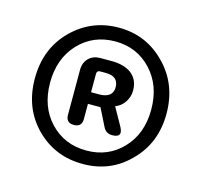

<svg xmlns="http://www.w3.org/2000/svg" viewBox="-74 -883 638 607"><g transform="rotate(15 245.0 -580.0)"><path d="M245 -357Q154 -357 92 -419Q29 -482 29 -579.5Q29 -677 92 -740Q155 -803 245 -803Q334 -803 396 -740Q460 -676 460 -579Q460 -482 396 -419Q335 -357 245 -357ZM245 -401Q316 -401 363 -450.5Q410 -500 410 -579Q410 -658 363 -708Q316 -758 245 -758Q173 -758 126 -708Q79 -658 79 -579Q79 -500 126 -450.5Q173 -401 245 -401ZM186 -469Q160 -469 160 -495V-582V-642Q160 -666 174.5 -680.5Q189 -695 213 -695H250Q289 -695 313 -678Q339 -659 339 -622Q339 -602 327.5 -584.5Q316 -567 297 -560L330 -501Q347 -469 311 -469Q291 -469 282 -487L253 -545H212V-495Q212 -469 186 -469ZM212 -583H239Q260 -583 272 -592Q283 -601 283 -618Q283 -654 241 -654H223Q212 -654 212 -643Z"/></g></svg>

Font: GenSenRounded JP M
Style: Regular
Weight: 500
Version: Version 1.501;PS 1;hotconv 16.6.51;makeotf.lib2.5.65220